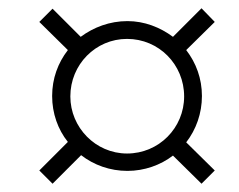

<svg xmlns="http://www.w3.org/2000/svg" viewBox="-20 -591 577 464"><path d="M107 -147 176 -216C207 -192 246 -178 288 -178C329 -178 368 -192 398 -215L467 -147L499 -179L430 -247C454 -278 468 -317 468 -359C468 -401 454 -439 430 -470L499 -538L467 -571L398 -502C367 -525 329 -540 288 -540C245 -540 206 -525 175 -502L107 -570L75 -538L144 -470C120 -439 106 -401 106 -359C106 -317 120 -278 144 -248L75 -179ZM287 -220C211 -220 150 -283 150 -358C150 -435 211 -497 287 -497C364 -497 425 -435 425 -358C425 -282 364 -220 287 -220Z"/></svg>

Font: Noto Serif Display Light
Style: Italic
Weight: 300
Italic angle: -12°
Designer: Monotype Design Team
Foundry: Monotype Imaging Inc.
Version: Version 2.009